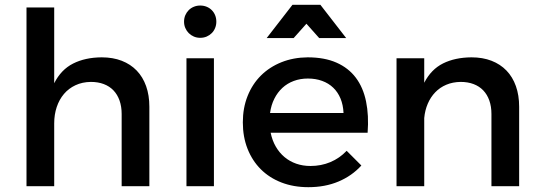

<svg xmlns="http://www.w3.org/2000/svg" viewBox="-20 -773 2244 797"><path d="M485 -300Q485 -331 476.2 -355.8Q467.5 -380.5 451 -397.8Q434.5 -415 410.8 -424Q387 -433 357 -433Q321.5 -432.5 293.2 -419.2Q265 -406 245.5 -383Q226 -360 215.5 -328.8Q205 -297.5 205 -261V0H90V-742H205V-427.5Q233.5 -484 283.5 -509.2Q333.5 -534.5 402 -535Q448.5 -535 485.2 -520.8Q522 -506.5 547.5 -480Q573 -453.5 586.5 -415.5Q600 -377.5 600 -330V0H485Z M754 -531H868V0H754ZM811 -750Q825.5 -750 837.8 -745Q850 -740 859 -731Q868 -722 873 -709.8Q878 -697.5 878 -683Q878 -669 873 -656.8Q868 -644.5 859 -635.5Q850 -626.5 837.8 -621.2Q825.5 -616 811 -616Q797 -616 784.8 -621.2Q772.5 -626.5 763.5 -635.5Q754.5 -644.5 749.2 -656.8Q744 -669 744 -683Q744 -697.5 749.2 -709.8Q754.5 -722 763.5 -731Q772.5 -740 784.8 -745Q797 -750 811 -750Z M1103.5 -222Q1110 -190 1124.8 -164.5Q1139.5 -139 1161 -121Q1182.5 -103 1209.8 -93.5Q1237 -84 1269 -84Q1313 -84 1351.2 -100Q1389.5 -116 1419 -147L1480 -86Q1441 -43 1385.2 -19.5Q1329.5 4 1260 4Q1198.5 4 1148.2 -15.5Q1098 -35 1062.5 -70.5Q1027 -106 1007.5 -155.5Q988 -205 988 -265Q988 -325 1007.8 -374.5Q1027.5 -424 1063.2 -459.5Q1099 -495 1148.5 -514.8Q1198 -534.5 1257 -535Q1327 -535 1376.8 -513Q1426.5 -491 1457 -450.5Q1487.5 -410 1499.5 -352Q1511.5 -294 1506 -222ZM1258 -447Q1226.5 -447 1199.5 -437Q1172.5 -427 1152.2 -408.2Q1132 -389.5 1118.8 -363.2Q1105.5 -337 1101 -304H1406Q1404.5 -337.5 1393.5 -364Q1382.5 -390.5 1363.2 -409Q1344 -427.5 1317.2 -437.2Q1290.5 -447 1258 -447ZM1194 -753H1310L1417 -615H1305L1252 -674.5L1199 -615H1087Z M2020 -300Q2020 -331 2011.2 -355.8Q2002.5 -380.5 1986 -397.8Q1969.5 -415 1945.8 -424Q1922 -433 1892 -433Q1859 -432.5 1832.5 -421.2Q1806 -410 1786.8 -390Q1767.5 -370 1755.8 -342.8Q1744 -315.5 1741 -283V0H1626V-531H1741V-429.5Q1769.5 -485 1819.2 -509.8Q1869 -534.5 1937 -535Q1983.5 -535 2020.2 -520.8Q2057 -506.5 2082.5 -480Q2108 -453.5 2121.5 -415.5Q2135 -377.5 2135 -330V0H2020Z"/></svg>

Font: Argentum Sans
Style: Regular
Weight: 400
Designer: Julieta Ulanovsky, Owen Earl, Chris M. Simpson, Rasmus Andersson, Cristiano Sobral
Foundry: The Argentum Sans Project Authors
Version: Version 3.135; ttfautohint (v1.8.4.7-5d5b-dirty)